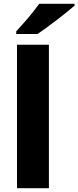

<svg xmlns="http://www.w3.org/2000/svg" viewBox="-20 -997 415 1017"><path d="M239 0H70V-760H239ZM375 -967Q359 -953 334 -933Q309 -913 280.5 -891Q252 -869 225 -849.5Q198 -830 179 -817H66V-831Q82 -849 105 -874.5Q128 -900 150 -927.5Q172 -955 188 -977H375Z"/></svg>

Font: Noto Sans Georgian ExtraBold
Style: Regular
Weight: 800
Designer: Monotype Design Team, Akaki Razmadze
Foundry: Google LLC
Version: Version 2.005; ttfautohint (v1.8.4.7-5d5b)